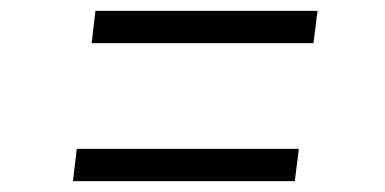

<svg xmlns="http://www.w3.org/2000/svg" viewBox="-20 -482 709 354"><path d="M156 -462H565.5L558 -402.5H149ZM121.5 -207.5H531L523.5 -148H114.5Z"/></svg>

Font: Merriweather 72pt
Style: Italic
Weight: 400
Italic angle: -7.8°
Version: Version 2.101